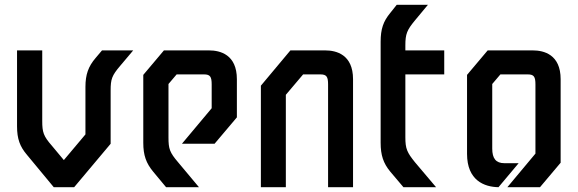

<svg xmlns="http://www.w3.org/2000/svg" viewBox="-20 -780 2408 800"><path d="M378 -538C348 -503 336 -469 336 -418V-220L246 -113L196 -173C161 -213 156 -229 156 -276V-570H51V-254C51 -201 63 -169 93 -134L204 0H289L441 -181V-403C441 -450 446 -465 481 -506L535 -570H405Z M663 -570 577 -468V-185C577 -133 589 -100 618 -65L672 0H809L722 -104C687 -145 682 -160 682 -207V-430L716 -470H830C856 -470 862 -460 862 -428V-329L738 -181H874L967 -291V-450C967 -553 897 -570 851 -570Z M1190 -570 1067 -423V0H1171V-385L1243 -470H1315C1341 -470 1347 -460 1347 -428V0H1451V-450C1451 -553 1381 -570 1335 -570Z M1831 -570H1669V-591C1669 -639 1676 -655 1709 -695L1763 -760H1633L1606 -726C1577 -691 1566 -659 1566 -606V-185C1566 -134 1577 -100 1606 -65L1661 0H1797L1709 -104C1676 -145 1669 -160 1669 -208V-470H1831Z M2012 -570 1926 -468V-139C1926 -28 1998 -1 2057 0L2141 -100H2082C2046 -100 2031 -120 2031 -161V-430L2065 -470H2179C2205 -470 2211 -460 2211 -428V-140L2094 0H2230L2316 -102V-450C2316 -553 2246 -570 2200 -570Z"/></svg>

Font: Tekex
Style: Regular
Weight: 400
Designer: NC Empire
Foundry: NC Empire
Version: Version 1.001;hotconv 1.0.109;makeotfexe 2.5.65596